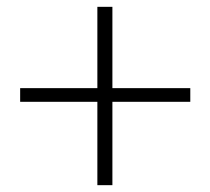

<svg xmlns="http://www.w3.org/2000/svg" viewBox="-20 -637 615 562"><path d="M537 -339V-379H309V-617H265V-379H39V-339H265V-95H309V-339Z"/></svg>

Font: Noto Serif CJK TC Light
Style: Regular
Weight: 300
Designer: Ryoko NISHIZUKA 西塚涼子 (kana & ideographs); Frank Grießhammer (Latin, Greek & Cyrillic); Wenlong ZHANG 张文龙 (bopomofo); San
Foundry: Adobe
Version: Version 2.001;hotconv 1.1.0;makeotfexe 2.6.0